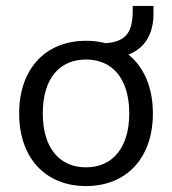

<svg xmlns="http://www.w3.org/2000/svg" viewBox="-20 -624 585 653"><path d="M272.5 8.8C410.8 8.8 500 -87.3 500 -238.2C500 -389.2 410.8 -485.3 272.5 -485.3C134.3 -485.3 45.1 -389.2 45.1 -238.2C45.1 -87.3 134.3 8.8 272.5 8.8ZM272.5 -54.9C182.4 -54.9 125.5 -120.6 125.5 -238.2C125.5 -356.9 182.4 -421.6 272.5 -421.6C361.8 -421.6 419.6 -356.9 419.6 -238.2C419.6 -120.6 361.8 -54.9 272.5 -54.9ZM364.7 -427.5C452 -433.3 502 -488.2 502 -576.5V-603.9H431.4V-588.2C431.4 -510.8 406.9 -477.5 323.5 -476.5V-454.9Z"/></svg>

Font: LL Pando Sans
Style: Regular
Weight: 400
Designer: Joshua Smith
Foundry: Joshua Smith
Version: Version 1.000;Glyphs 3.2.1 (3258)